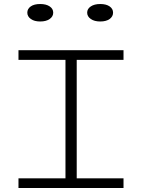

<svg xmlns="http://www.w3.org/2000/svg" viewBox="-20 -936 707 956"><path d="M362 -638V-48H595V0H72V-48H306V-638H72V-686H595V-638ZM116 -873Q116 -892 133 -904Q150 -916 180 -916Q210 -916 227.5 -904Q245 -892 245 -873Q245 -854 227.5 -841.5Q210 -829 180 -829Q151 -829 133.5 -841.5Q116 -854 116 -873ZM414 -873Q414 -892 432 -904Q450 -916 479 -916Q509 -916 526 -904Q543 -892 543 -873Q543 -854 526 -841.5Q509 -829 479 -829Q450 -829 432 -841.5Q414 -854 414 -873Z"/></svg>

Font: BioRhyme Expanded Light
Style: Regular
Weight: 300
Width: 7
Designer: Aoife Mooney
Foundry: Aoife Mooney Type
Version: Version 1.000